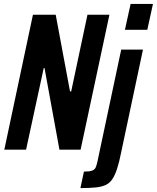

<svg xmlns="http://www.w3.org/2000/svg" viewBox="-20 -763 800 979"><path d="M2 0 148 -688H264L337 -297H343L426 -688H538L391 0H283L207 -416H203L113 0ZM617 -611 646 -743H760L731 -611ZM390 196 408 112Q436 112 449.5 107Q463 102 468 90.5Q473 79 477 60L598 -510H709L598 13Q588 64 577 97.5Q566 131 552.5 151Q539 171 518 180.5Q497 190 466 193Q435 196 390 196Z"/></svg>

Font: Saira Condensed SemiBold
Style: Italic
Weight: 600
Width: 3
Italic angle: -12°
Designer: Hector Gatti with collaboration of the Omnibus-Type team
Foundry: Omnibus-Type
Version: Version 1.101